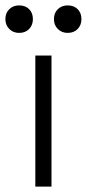

<svg xmlns="http://www.w3.org/2000/svg" viewBox="-43 -692 322 712"><path d="M88 0V-486H148V0ZM157 -621Q157 -644 171.5 -658Q186 -672 208 -672Q231 -672 245 -658Q259 -644 259 -621Q259 -599 245 -584.5Q231 -570 208 -570Q186 -570 171.5 -584.5Q157 -599 157 -621ZM-23 -621Q-23 -644 -8.5 -658Q6 -672 28 -672Q51 -672 65 -658Q79 -644 79 -621Q79 -599 65 -584.5Q51 -570 28 -570Q6 -570 -8.5 -584.5Q-23 -599 -23 -621Z"/></svg>

Font: Space 7353
Style: Regular
Weight: 400
Designer: Christine Claussen + Ruben Lyon  (Space 7353)
Version: Version 1.000;FEAKit 1.0